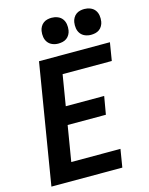

<svg xmlns="http://www.w3.org/2000/svg" viewBox="-139 -1050 878 1135"><g transform="rotate(-15 300.0 -482.0)"><path d="M31 0 152 -735H586L568 -625H267L236 -437H471L452 -327H218L182 -110H483L465 0ZM490 -806Q471 -806 454 -813Q437 -820 426.5 -834Q416 -848 413 -866.5Q410 -885 413 -904Q415 -917 422 -929.5Q429 -942 440 -950Q451 -958 464 -961Q477 -964 490 -964Q509 -964 526.5 -957Q544 -950 554.5 -936Q565 -922 568 -903.5Q571 -885 568 -866Q566 -853 559 -840.5Q552 -828 541 -820Q530 -812 516.5 -809Q503 -806 490 -806ZM290 -806Q271 -806 254 -813Q237 -820 226.5 -834Q216 -848 213 -866.5Q210 -885 213 -904Q215 -917 222 -929.5Q229 -942 240 -950Q251 -958 264 -961Q277 -964 290 -964Q309 -964 326.5 -957Q344 -950 354.5 -936Q365 -922 368 -903.5Q371 -885 368 -866Q366 -853 359 -840.5Q352 -828 341 -820Q330 -812 316.5 -809Q303 -806 290 -806Z"/></g></svg>

Font: Iosevka Curly XBdExObl
Style: Regular
Weight: 800
Width: 7
Italic angle: -9°
Monospace: yes
Designer: Belleve Invis
Foundry: Belleve Invis
Version: Version 11.1.0; ttfautohint (v1.8.3)